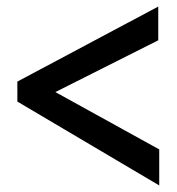

<svg xmlns="http://www.w3.org/2000/svg" viewBox="-20 -602 540 586"><path d="M466 -36 33 -292V-353L463 -582V-479L149 -321L466 -146Z"/></svg>

Font: Ligconsolata
Style: Bold
Weight: 700
Monospace: yes
Designer: Raph Levien, Cyreal, Brenton Simpson
Foundry: Raph Levien, Cyreal, Google
Version: Version 3.001; ttfautohint (v1.8.2.53-6de2)